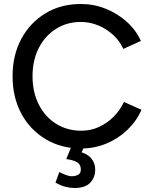

<svg xmlns="http://www.w3.org/2000/svg" viewBox="-20 -732 762 962"><path d="M387 12Q287 12 209 -34.5Q131 -81 87 -162.5Q43 -244 43 -350Q43 -456 87 -537.5Q131 -619 208 -665.5Q285 -712 385 -712Q450 -712 509 -688.5Q568 -665 614.5 -623.5Q661 -582 686 -527L598 -487Q579 -528 546 -558Q513 -588 471.5 -605Q430 -622 385 -622Q315 -622 260 -587Q205 -552 174 -491Q143 -430 143 -350Q143 -270 174.5 -208Q206 -146 261.5 -111.5Q317 -77 388 -77Q434 -77 475 -95.5Q516 -114 548.5 -146.5Q581 -179 601 -221L689 -182Q664 -125 618 -81Q572 -37 512.5 -12.5Q453 12 387 12ZM353 210Q333 210 310 204.5Q287 199 258 183L277 130Q293 138 309.5 144.5Q326 151 339 151Q357 151 371 144Q385 137 385 117Q385 93 367 81.5Q349 70 312 65L341 -6L401 4L389 31Q426 44 441.5 67Q457 90 457 117Q457 157 432 183.5Q407 210 353 210Z"/></svg>

Font: Figtree Light Medium
Style: Regular
Weight: 500
Version: Version 2.001;gftools[0.9.30]